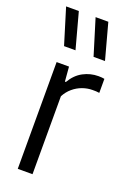

<svg xmlns="http://www.w3.org/2000/svg" viewBox="-154 -862 619 917"><g transform="rotate(20 155.0 -404.0)"><path d="M63.5 0V-542.6H126.5L132.6 -468.5H137.6Q161.5 -509.5 197.7 -528.7Q233.8 -547.9 274.7 -547.9Q284.1 -547.9 292 -547.2Q299.9 -546.5 305.3 -545.3V-474Q296.5 -475.5 288.4 -475.8Q280.4 -476 270.6 -476Q244.9 -476 219.6 -466.9Q194.3 -457.8 173.1 -439.8Q151.9 -421.9 138.5 -396.2V0ZM220.8 -626.3 165 -808H229.7L278.9 -626.3ZM70.8 -626.3 15.1 -808H79.8L129 -626.3Z"/></g></svg>

Font: Encode Sans Condensed Thin
Style: Regular
Weight: 100
Width: 3
Designer: Multiple Designers
Foundry: Impallari Type
Version: Version 3.002